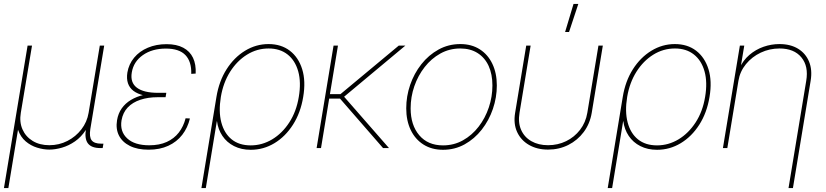

<svg xmlns="http://www.w3.org/2000/svg" viewBox="-25 -755 4212 979"><path d="M-4.9 204.1 115.7 -522.5H138.2L81.1 -179.7Q73.2 -132.8 89.6 -95.5Q106 -58.1 141.6 -36.4Q177.2 -14.6 226.6 -14.6Q276.4 -14.6 318.8 -36.4Q361.3 -58.1 390.1 -95.5Q418.9 -132.8 426.8 -179.7L483.9 -522.5H506.3L435.5 -96.7Q429.2 -56.6 442.4 -39.6Q455.6 -22.5 490.7 -22.5H502.4L498.5 0H486.8Q441.9 0 423.6 -23.4Q405.3 -46.9 413.1 -96.7L426.8 -179.7H444.3Q435.5 -127.9 412.4 -92Q389.2 -56.2 357.4 -34.2Q325.7 -12.2 291.3 -2.2Q256.8 7.8 226.6 7.8Q196.3 7.8 164.1 -2.2Q131.8 -12.2 106 -34.2Q80.1 -56.2 67.4 -92Q54.7 -127.9 63.5 -179.7H81.1L17.6 204.1Z M732.4 8.3Q675.8 8.3 637.2 -11Q598.6 -30.3 581.5 -64Q564.5 -97.7 571.8 -142.1Q577.6 -176.8 595.7 -202.4Q613.8 -228 642.6 -245.4Q671.4 -262.7 709 -271.5Q746.6 -280.3 791 -280.3H822.8L819.3 -259.3H777.8Q730 -259.3 690.7 -246.3Q651.4 -233.4 626.5 -207.3Q601.6 -181.2 594.7 -141.6Q585.4 -85 623.3 -49.6Q661.1 -14.2 736.3 -14.2Q787.6 -14.2 825.2 -31.2Q862.8 -48.3 886.7 -79.1Q910.6 -109.9 921.4 -151.9L943.4 -150.9Q932.1 -103.5 904.3 -67.6Q876.5 -31.7 833.3 -11.7Q790 8.3 732.4 8.3ZM784.7 -260.7Q740.7 -260.7 708.3 -268.6Q675.8 -276.4 655.5 -291.7Q635.3 -307.1 627.4 -330.6Q619.6 -354 624.5 -385.3Q631.8 -428.2 658.9 -460.9Q686 -493.7 728.8 -511.7Q771.5 -529.8 824.2 -529.8Q875.5 -529.8 909.4 -511.7Q943.4 -493.7 959.2 -460.2Q975.1 -426.8 972.7 -379.9L950.2 -378.4Q952.1 -440.9 920.4 -474.1Q888.7 -507.3 820.8 -507.3Q751 -507.3 703.6 -474.1Q656.2 -440.9 647 -385.7Q638.2 -334 672.9 -307.9Q707.5 -281.7 781.2 -281.7H822.8L819.3 -260.7Z M1002 204.1 1078.6 -260.7Q1091.8 -341.3 1130.4 -401.9Q1168.9 -462.4 1224.6 -496.3Q1280.3 -530.3 1344.2 -530.3Q1408.7 -530.3 1452.9 -496.3Q1497.1 -462.4 1515.9 -401.9Q1534.7 -341.3 1521 -260.7Q1507.8 -180.2 1469 -119.4Q1430.2 -58.6 1374.3 -24.9Q1318.4 8.8 1253.4 8.8Q1205.6 8.8 1168.5 -10Q1131.3 -28.8 1109.1 -62Q1086.9 -95.2 1081.5 -136.7H1080.6L1024.4 204.1ZM1253.4 -13.7Q1311.5 -13.7 1362.8 -44.4Q1414.1 -75.2 1450.2 -130.9Q1486.3 -186.5 1498.5 -260.7Q1511.2 -335.4 1495.6 -391.1Q1480 -446.8 1441.2 -477.3Q1402.3 -507.8 1344.7 -507.8Q1285.2 -507.8 1234.4 -476.3Q1183.6 -444.8 1148.4 -389.2Q1113.3 -333.5 1101.1 -260.7Q1088.9 -186.5 1103.5 -130.9Q1118.2 -75.2 1156.2 -44.4Q1194.3 -13.7 1253.4 -13.7Z M1698.2 -522.5 1611.8 0H1589.4L1675.8 -522.5ZM2042 -522.5 1718.3 -252.4H1638.7L1642.6 -274.9H1710.9L2008.3 -522.5ZM1928.2 0 1698.7 -263.7 1723.6 -268.6 1958.5 0Z M2233.9 8.8Q2176.3 8.8 2134 -18.1Q2091.8 -44.9 2069.1 -92.5Q2046.4 -140.1 2046.4 -202.6Q2046.4 -264.2 2066.4 -322.3Q2086.4 -380.4 2123.5 -427.5Q2160.6 -474.6 2211.2 -502.4Q2261.7 -530.3 2322.3 -530.3Q2379.4 -530.3 2421.1 -503.7Q2462.9 -477.1 2485.6 -429.4Q2508.3 -381.8 2508.3 -319.3Q2508.3 -258.3 2488.3 -199.7Q2468.3 -141.1 2431.4 -94Q2394.5 -46.9 2344.2 -19Q2293.9 8.8 2233.9 8.8ZM2233.9 -13.7Q2289.6 -13.7 2335.7 -39.6Q2381.8 -65.4 2415.5 -109.1Q2449.2 -152.8 2467.5 -207.3Q2485.8 -261.7 2485.8 -319.3Q2485.8 -376.5 2466.6 -418.7Q2447.3 -460.9 2410.4 -484.4Q2373.5 -507.8 2321.8 -507.8Q2267.1 -507.8 2220.7 -482.2Q2174.3 -456.5 2140.4 -413.1Q2106.4 -369.6 2087.6 -315.2Q2068.8 -260.7 2068.8 -202.6Q2068.8 -117.2 2112.8 -65.4Q2156.7 -13.7 2233.9 -13.7Z M2769.5 7.8Q2713.9 7.8 2672.6 -15.9Q2631.3 -39.6 2611.8 -81.8Q2592.3 -124 2601.6 -179.7L2658.2 -522.5H2680.7L2624 -179.7Q2615.7 -130.4 2632.1 -93Q2648.4 -55.7 2684.3 -35.2Q2720.2 -14.6 2769.5 -14.6Q2819.3 -14.6 2861.6 -35.2Q2903.8 -55.7 2932.6 -93Q2961.4 -130.4 2969.7 -179.7L3026.4 -522.5H3048.8L2992.2 -179.7Q2982.9 -124 2951.4 -81.8Q2919.9 -39.6 2872.8 -15.9Q2825.7 7.8 2769.5 7.8ZM2856.4 -591.8 2899.4 -734.9H2923.8L2876.5 -591.8Z M3073.7 204.1 3150.4 -260.7Q3163.6 -341.3 3202.1 -401.9Q3240.7 -462.4 3296.4 -496.3Q3352.1 -530.3 3416 -530.3Q3480.5 -530.3 3524.7 -496.3Q3568.8 -462.4 3587.6 -401.9Q3606.4 -341.3 3592.8 -260.7Q3579.6 -180.2 3540.8 -119.4Q3502 -58.6 3446 -24.9Q3390.1 8.8 3325.2 8.8Q3277.3 8.8 3240.2 -10Q3203.1 -28.8 3180.9 -62Q3158.7 -95.2 3153.3 -136.7H3152.3L3096.2 204.1ZM3325.2 -13.7Q3383.3 -13.7 3434.6 -44.4Q3485.8 -75.2 3522 -130.9Q3558.1 -186.5 3570.3 -260.7Q3583 -335.4 3567.4 -391.1Q3551.8 -446.8 3512.9 -477.3Q3474.1 -507.8 3416.5 -507.8Q3356.9 -507.8 3306.2 -476.3Q3255.4 -444.8 3220.2 -389.2Q3185.1 -333.5 3172.9 -260.7Q3160.6 -186.5 3175.3 -130.9Q3189.9 -75.2 3228 -44.4Q3266.1 -13.7 3325.2 -13.7Z M3740.2 -342.8 3683.6 0H3661.1L3747.6 -522.5H3770L3750.5 -405.3H3744.6Q3763.7 -447.3 3795.9 -474.9Q3828.1 -502.4 3867.9 -516.4Q3907.7 -530.3 3949.2 -530.3Q4005.4 -530.3 4044.2 -506.6Q4083 -482.9 4100.3 -440.9Q4117.7 -398.9 4108.4 -342.8L4018.1 204.1H3995.6L4085.9 -342.8Q4098.6 -417 4061.3 -462.4Q4023.9 -507.8 3949.7 -507.8Q3898.9 -507.8 3854 -486.6Q3809.1 -465.3 3778.6 -428Q3748 -390.6 3740.2 -342.8Z"/></svg>

Font: Inter 28pt Thin
Style: Italic
Weight: 250
Italic angle: -9.3988°
Designer: Rasmus Andersson
Foundry: rsms
Version: Version 4.001;git-66647c0bb